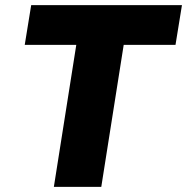

<svg xmlns="http://www.w3.org/2000/svg" viewBox="-20 -725 726 745"><path d="M189 0 276 -551H76L101 -705H686L661 -551H460L373 0Z"/></svg>

Font: Nunito Sans 7pt SemiCondensed Black
Style: Italic
Weight: 900
Width: 4
Italic angle: -9°
Designer: Vernon Adams
Foundry: Vernon Adams
Version: Version 3.101;gftools[0.9.27]